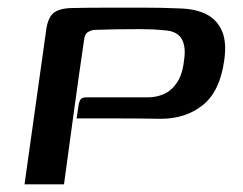

<svg xmlns="http://www.w3.org/2000/svg" viewBox="-20 -481 635 501"><path d="M44 0Q58 -100 72 -199.5Q86 -299 100 -399Q104 -433 118.5 -446Q133 -459 166 -460Q208 -461 258.5 -461Q309 -461 358 -461Q407 -461 448 -459Q491 -458 519 -443.5Q547 -429 559.5 -399.5Q572 -370 565 -323Q554 -243 509.5 -207Q465 -171 399 -171Q346 -172 290 -172Q234 -172 180 -172Q183 -195 185 -206.5Q187 -218 191 -222.5Q195 -227 206 -227Q223 -227 251 -227Q279 -227 309.5 -227Q340 -227 366 -227Q388 -227 407.5 -235.5Q427 -244 441.5 -265Q456 -286 460 -322Q466 -359 454 -379.5Q442 -400 409 -402Q379 -405 345.5 -405Q312 -405 280.5 -404.5Q249 -404 226 -403Q221 -403 211.5 -398.5Q202 -394 200 -381Q186 -286 173 -191Q160 -96 147 0Z"/></svg>

Font: Genos Thin Medium
Style: Italic
Weight: 500
Italic angle: -8°
Version: Version 1.010